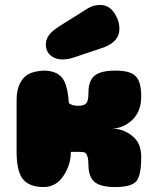

<svg xmlns="http://www.w3.org/2000/svg" viewBox="-20 -755 623 775"><path d="M430 -236Q476 -236 513 -270Q550 -304 550 -366Q550 -425 528 -447Q507 -470 445 -470Q386 -470 361 -449Q337 -428 337 -381Q337 -349 329 -339Q320 -328 296 -328Q270 -328 258 -339Q254 -399 239 -428Q218 -470 156 -470Q120 -468 97 -457Q75 -446 61 -419Q47 -393 47 -351V-143Q47 -63 73 -31Q100 0 156 0Q206 0 236 -45Q266 -90 266 -142H302Q316 -142 323 -139Q329 -135 333 -123Q337 -112 337 -89Q337 -43 361 -21Q386 0 445 0Q509 0 530 -23Q550 -46 550 -122Q550 -179 513 -207Q477 -236 430 -236ZM336 -722Q358 -735 384 -735Q419 -735 440.5 -704Q462 -673 462 -638Q462 -588 400 -564L278 -523Q253 -515 232 -515Q212 -515 196.5 -523Q181 -531 173 -544.5Q165 -558 165 -575Q165 -611 205 -639Q205 -639 221 -650Z"/></svg>

Font: Coiny 2.0
Style: Regular
Weight: 400
Version: Version 1.001 July 11, 2018